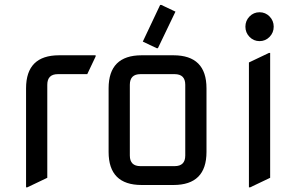

<svg xmlns="http://www.w3.org/2000/svg" viewBox="-20 -766 1236 795"><path d="M92.8 9.8H87.9V-400.4Q87.9 -537.1 224.6 -537.1Q224.6 -537.1 376 -537.1V-532.2L341.3 -459H219.7Q175.8 -459 175.8 -415Q175.8 -415 175.8 -29.8Z M561.5 -78.1H703.1Q747.1 -78.1 747.1 -122.1V-415Q747.1 -459 703.1 -459H561.5Q517.6 -459 517.6 -415V-122.1Q517.6 -78.1 561.5 -78.1ZM566.4 0Q429.7 0 429.7 -136.7V-400.4Q429.7 -537.1 566.4 -537.1H698.2Q835 -537.1 835 -400.4V-136.7Q835 0 698.2 0ZM647.9 -745.6 706.5 -717.8 633.8 -566.4H628.9L571.3 -593.8L643.1 -745.6Z M1010.7 9.8V-507.3L1093.8 -546.9H1098.6V-29.8L1015.6 9.8ZM1013.2 -697.8Q1030.3 -715.3 1054.7 -715.3Q1079.1 -715.3 1096.2 -697.8Q1113.3 -680.2 1113.3 -655.5Q1113.3 -630.9 1096.2 -613.3Q1079.1 -595.7 1054.7 -595.7Q1030.3 -595.7 1013.2 -613.3Q996.1 -630.9 996.1 -655.5Q996.1 -680.2 1013.2 -697.8Z"/></svg>

Font: Nova Square
Style: Book
Weight: 400
Designer: Wojciech Kalinowski "wmk69" (wmk69@o2.pl)
Foundry: Wojciech Kalinowski "wmk69" (wmk69@o2.pl)
Version: Version 3.1.0; 2021-05-23